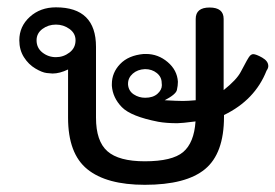

<svg xmlns="http://www.w3.org/2000/svg" viewBox="-20 -509 766 534"><path d="M382.7 5Q276.2 5 222.8 -38.4Q169.3 -81.7 169.3 -181.7V-315.8Q146 -304.5 126.2 -304.5Q122.8 -304.5 109.9 -305.9Q97 -307.4 78.2 -318.6Q59.4 -329.7 46.5 -350Q33.7 -370.3 33.7 -397Q33.7 -435.6 62.9 -462.1Q92.1 -488.6 135.6 -488.6Q247 -488.6 247 -378.7V-181.7Q247 -116.3 278.7 -88.4Q310.4 -60.4 382.7 -60.4Q458.9 -60.4 489.4 -86.1Q519.8 -111.9 523.8 -171.3Q485.1 -166.3 473.3 -166.3Q442.6 -166.3 420.3 -170.3Q344.1 -185.1 318.8 -211.1Q293.6 -237.1 291.1 -270.3V-275.2Q291.1 -306.9 314.1 -330.9Q337.1 -355 379.7 -358.9H386.1Q419.8 -358.9 446.3 -336.4Q472.8 -313.9 474.8 -281.7Q474.8 -270.8 472 -258.7Q469.3 -246.5 438.1 -230.2Q473.3 -228.2 488.6 -228.2Q501.5 -228.2 524.3 -230.2V-456.4Q524.3 -488.1 562.9 -488.1Q602 -488.1 602 -456.4V-258.4Q638.1 -287.1 649.5 -308.9Q670.3 -349 675 -353.7Q679.7 -358.4 684.2 -358.4Q692.1 -358.4 709.2 -348.8Q726.2 -339.1 726.2 -325.2Q726.2 -319.3 721.3 -312.4Q689.1 -230.7 603 -189.1V-184.2Q603 -82.2 550.2 -38.6Q497.5 5 382.7 5ZM383.7 -237.1Q405.4 -237.1 417.8 -248Q430.2 -258.9 430.2 -272.3L429.7 -278.2Q429.7 -295 416.1 -305.9Q402.5 -316.8 383.2 -316.8Q362.4 -315.8 349.3 -304.2Q336.1 -292.6 336.1 -276.2V-273.8Q337.6 -255.9 352 -246.5Q366.3 -237.1 383.7 -237.1ZM135.6 -350Q156.4 -350 173.3 -362.9Q190.1 -375.7 190.1 -397Q190.1 -416.3 173.3 -428.5Q156.4 -440.6 135.6 -440.6Q114.4 -440.6 98 -428.5Q81.7 -416.3 81.7 -397Q81.7 -375.7 98 -362.9Q114.4 -350 135.6 -350Z"/></svg>

Font: Shan Wanhai
Style: Regular
Weight: 400
Designer: Khon Soe Zaw Thu
Foundry: Shan Unicode
Version: Version 1.00 June 3, 2017, initial release